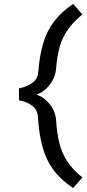

<svg xmlns="http://www.w3.org/2000/svg" viewBox="-20 -787 443 983"><path d="M354.5 176Q290.5 133 253 81.8Q215.5 30.5 197.5 -35.5Q179.5 -101.5 174 -190.5Q171.5 -226 143.5 -246.5Q115.5 -267 77 -273.5V-334.5Q115.5 -341.5 144.5 -362Q173.5 -382.5 176 -417.5Q182 -500 200.5 -563.2Q219 -626.5 256 -676Q293 -725.5 354.5 -767L401.5 -713Q354.5 -674.5 326.8 -634.5Q299 -594.5 285.5 -546.8Q272 -499 267.5 -439Q264.5 -398 244.2 -366.5Q224 -335 192.5 -314L167.5 -303L192.5 -291.5Q224.5 -270.5 244.8 -239.8Q265 -209 267.5 -168Q271.5 -103 284.2 -52.5Q297 -2 324.8 40Q352.5 82 401.5 121.5Z"/></svg>

Font: Expletus Sans Medium
Style: Regular
Weight: 500
Version: Version 7.500